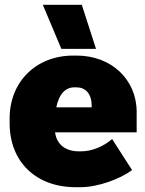

<svg xmlns="http://www.w3.org/2000/svg" viewBox="-20 -764 603 798"><path d="M235 -561H379L320 -744H158ZM294 14H315C387 14 479 -20 529 -57L446 -186C413 -158 366 -135 317 -135H308C253 -135 216 -163 209 -213V-214H548V-299C548 -433 443 -533 299 -533H284C130 -533 20 -424 20 -272V-252C20 -92 129 14 294 14ZM214 -318C225 -372 251 -401 289 -401H298C335 -401 361 -375 361 -324V-318Z"/></svg>

Font: Fixel Text Black
Style: Regular
Weight: 900
Width: 4
Designer: AlfaBravo + MacPaw
Foundry: Kyrylo Tkachov, Marchela Mozhyna, Serhii Makarenko, Maria Weinstein, Zakhar Kryvoshyya
Version: Version 1.211